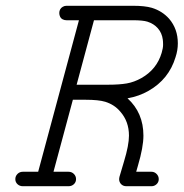

<svg xmlns="http://www.w3.org/2000/svg" viewBox="-20 -642 635 664"><path d="M59 2Q48 2 40.5 -5Q33 -12 33 -22.5Q33 -33 40.5 -40.5Q48 -48 59 -48H112L253 -572H210Q203 -572 197 -575Q191 -578 188 -584Q185 -590 185 -597Q185 -604 188 -609.5Q191 -615 197 -618.5Q203 -622 210 -622H440Q481 -622 505 -615Q541 -604 565 -577Q595 -542 595 -492Q595 -468 587 -444Q564 -368 494 -328Q461 -309 421 -302Q476 -252 476 -173Q476 -133 457 -69L451 -48H504Q514 -48 521.5 -40.5Q529 -33 529 -22.5Q529 -12 521.5 -5Q514 2 504 2H417Q406 2 399 -5Q392 -12 392 -23L393 -30L409 -84Q426 -140 426 -173Q426 -222 396 -256Q376 -280 344 -290Q321 -297 276 -297H232L165 -48H217Q228 -48 235.5 -40.5Q243 -33 243 -22.5Q243 -12 235.5 -5Q228 2 217 2ZM539 -459Q544 -476 544 -487Q544 -498 543 -505Q540 -528 526 -544Q512 -560 490 -567Q474 -572 440 -572H305L245 -349H352Q393 -349 418.5 -353.5Q444 -358 469 -372Q522 -402 539 -459Z"/></svg>

Font: TT2020Base
Style: Italic
Weight: 400
Italic angle: -15°
Version: Version 0.2.000